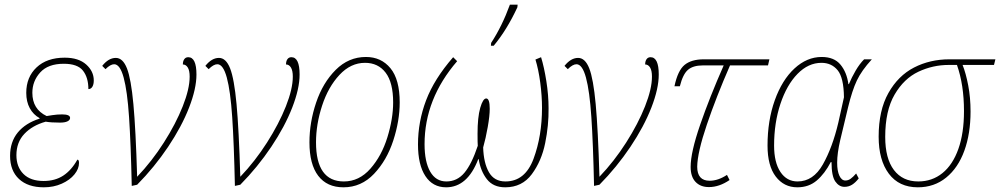

<svg xmlns="http://www.w3.org/2000/svg" viewBox="-20 -789 4266 819"><path d="M23 -124Q23 -184 56 -224Q89 -264 149 -283V-285Q122 -300 107 -327.5Q92 -355 92 -393Q92 -460 136 -501.5Q180 -543 256 -543Q315 -543 347.5 -514Q380 -485 380 -446Q380 -429 374 -419Q368 -409 357 -409Q357 -458 334 -487.5Q311 -517 252 -517Q185 -517 151.5 -480Q118 -443 118 -393Q118 -323 179 -294Q185 -295 204.5 -298Q224 -301 245 -301Q279 -301 279 -286Q279 -277 268 -271.5Q257 -266 236 -266Q198 -266 175 -270Q118 -254 84 -218Q50 -182 50 -127Q50 -77 80 -47Q110 -17 166 -17Q215 -17 250 -40Q285 -63 310 -108Q317 -108 317 -94Q317 -69 297.5 -45Q278 -21 243.5 -5.5Q209 10 167 10Q99 10 61 -25.5Q23 -61 23 -124Z M467 -515Q451 -515 430 -494L416 -508Q443 -542 474 -542Q504 -542 521.5 -497.5Q539 -453 549 -345Q559 -237 565 -35Q628 -101 679 -181Q730 -261 759.5 -335.5Q789 -410 789 -462Q789 -488 781 -501Q773 -514 760 -514Q760 -528 766 -536.5Q772 -545 783 -545Q818 -545 818 -471Q818 -411 786.5 -330Q755 -249 697 -162.5Q639 -76 565 -1L542 4Q538 -178 530.5 -289.5Q523 -401 507.5 -458Q492 -515 467 -515Z M907 -515Q891 -515 870 -494L856 -508Q883 -542 914 -542Q944 -542 961.5 -497.5Q979 -453 989 -345Q999 -237 1005 -35Q1068 -101 1119 -181Q1170 -261 1199.5 -335.5Q1229 -410 1229 -462Q1229 -488 1221 -501Q1213 -514 1200 -514Q1200 -528 1206 -536.5Q1212 -545 1223 -545Q1258 -545 1258 -471Q1258 -411 1226.5 -330Q1195 -249 1137 -162.5Q1079 -76 1005 -1L982 4Q978 -178 970.5 -289.5Q963 -401 947.5 -458Q932 -515 907 -515Z M1300 -182Q1300 -267 1328.5 -351.5Q1357 -436 1412 -491Q1467 -546 1541 -546Q1606 -546 1645.5 -498Q1685 -450 1685 -352Q1685 -274 1657.5 -189.5Q1630 -105 1575.5 -47.5Q1521 10 1445 10Q1375 10 1337.5 -39Q1300 -88 1300 -182ZM1657 -352Q1657 -437 1625 -479Q1593 -521 1537 -521Q1476 -521 1428 -469.5Q1380 -418 1354 -338.5Q1328 -259 1328 -182Q1328 -15 1447 -15Q1512 -15 1560 -69.5Q1608 -124 1632.5 -203.5Q1657 -283 1657 -352Z M1763 -173Q1763 -270 1797.5 -361Q1832 -452 1913 -545L1930 -528Q1791 -367 1791 -174Q1791 -99 1815 -57Q1839 -15 1884 -15Q1930 -15 1961 -52Q1992 -89 2018 -167Q2017 -178 2017 -218Q2017 -289 2028.5 -329Q2040 -369 2054 -369Q2069 -369 2069 -325Q2069 -295 2060.5 -247Q2052 -199 2041 -160Q2043 -94 2065.5 -54.5Q2088 -15 2136 -15Q2220 -15 2256 -112Q2292 -209 2292 -329Q2292 -380 2284.5 -436.5Q2277 -493 2264 -535L2288 -545Q2301 -503 2310.5 -443Q2320 -383 2320 -327Q2321 -255 2305.5 -178.5Q2290 -102 2248.5 -46Q2207 10 2135 10Q2084 10 2057 -24.5Q2030 -59 2022 -110H2020Q1974 10 1883 10Q1826 10 1794.5 -38Q1763 -86 1763 -173ZM2075 -606Q2122 -678 2155 -769H2188L2187 -758Q2142 -661 2086 -594H2074Z M2439 -515Q2423 -515 2402 -494L2388 -508Q2415 -542 2446 -542Q2476 -542 2493.5 -497.5Q2511 -453 2521 -345Q2531 -237 2537 -35Q2600 -101 2651 -181Q2702 -261 2731.5 -335.5Q2761 -410 2761 -462Q2761 -488 2753 -501Q2745 -514 2732 -514Q2732 -528 2738 -536.5Q2744 -545 2755 -545Q2790 -545 2790 -471Q2790 -411 2758.5 -330Q2727 -249 2669 -162.5Q2611 -76 2537 -1L2514 4Q2510 -178 2502.5 -289.5Q2495 -401 2479.5 -458Q2464 -515 2439 -515Z M2926 -77Q2926 -139 2966.5 -256.5Q3007 -374 3067 -510H2978Q2937 -510 2915 -491.5Q2893 -473 2880 -421H2857Q2871 -488 2900 -512Q2929 -536 2982 -536H3262L3256 -510H3094Q3035 -375 2995 -257Q2955 -139 2954 -78Q2954 -18 3007 -18Q3043 -18 3081 -43L3092 -21Q3048 9 3004 9Q2968 9 2947 -13Q2926 -35 2926 -77Z M3254 -168Q3254 -275 3285 -361.5Q3316 -448 3369 -497Q3422 -546 3485 -546Q3538 -546 3565 -513.5Q3592 -481 3599 -430H3601Q3613 -459 3630 -488Q3647 -517 3666 -536H3699Q3655 -488 3635 -445.5Q3615 -403 3598 -333L3564 -191Q3551 -135 3551 -95Q3551 -60 3560.5 -39.5Q3570 -19 3586 -19Q3598 -19 3608.5 -26.5Q3619 -34 3632 -49L3643 -28Q3629 -10 3614.5 -1Q3600 8 3582 8Q3559 8 3543 -15Q3527 -38 3527 -97L3524 -98Q3498 -48 3464 -19Q3430 10 3381 10Q3324 10 3289 -36Q3254 -82 3254 -168ZM3556 -266 3580 -374Q3579 -458 3553 -489.5Q3527 -521 3484 -521Q3428 -521 3382 -474Q3336 -427 3309 -346Q3282 -265 3282 -168Q3282 -96 3309 -55.5Q3336 -15 3382 -15Q3449 -15 3490 -87.5Q3531 -160 3556 -266Z M3728 -206Q3728 -318 3769.5 -392Q3811 -466 3879 -501Q3947 -536 4030 -536H4226L4220 -512H4086Q4100 -477 4110 -425Q4120 -373 4120 -313Q4120 -219 4093.5 -146Q4067 -73 4016 -31.5Q3965 10 3895 10Q3815 10 3771.5 -48Q3728 -106 3728 -206ZM4092 -315Q4092 -427 4062 -512H4027Q3959 -512 3897.5 -483Q3836 -454 3796 -385.5Q3756 -317 3756 -205Q3756 -113 3793 -64Q3830 -15 3897 -15Q3956 -15 4000 -50.5Q4044 -86 4068 -153.5Q4092 -221 4092 -315Z"/></svg>

Font: Noto Serif NarrowThin
Style: Italic
Weight: 250
Width: 4
Italic angle: -12°
Designer: Monotype Design Team
Foundry: Monotype Imaging Inc.
Version: Version 1.001